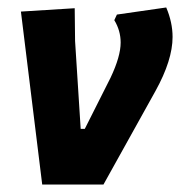

<svg xmlns="http://www.w3.org/2000/svg" viewBox="-20 -494 482 514"><path d="M425 -474Q442 -434 442 -395Q442 -333 396 -250L257 0H93L36 -463L180 -472L181 -384L196 -149H207L276 -286Q303 -343 303 -380Q303 -412 286 -440L293 -455Z"/></svg>

Font: Alegreya Sans ExtraBold
Style: Italic
Weight: 800
Italic angle: -7°
Designer: Juan Pablo del Peral
Foundry: Huerta Tipografica
Version: Version 2.007